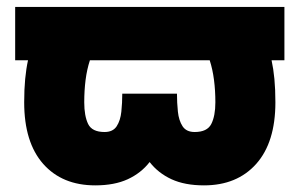

<svg xmlns="http://www.w3.org/2000/svg" viewBox="-20 -528 877 562"><path d="M812.5 -351.6H774.9Q780.3 -327.1 783.2 -296.9Q786.1 -266.6 786.1 -228.5Q786.1 -111.3 730 -48.3Q673.8 14.6 577.1 14.6Q521 14.6 481.9 -3.4Q442.9 -21.5 418 -53.7Q393.1 -21.5 354 -3.4Q314.9 14.6 258.8 14.6Q162.1 14.6 106.4 -48.3Q50.8 -111.3 50.8 -228.5Q50.8 -266.6 53.7 -296.9Q56.6 -327.1 62 -351.6H24.4V-507.8H812.5ZM286.1 -141.6Q310.5 -141.6 321.5 -158.4Q332.5 -175.3 335.2 -201.2Q337.9 -227.1 337.9 -253.9H498Q498 -227.1 500.7 -201.2Q503.4 -175.3 514.4 -158.4Q525.4 -141.6 549.8 -141.6Q586.4 -141.6 598.4 -165Q610.4 -188.5 610.4 -228.5Q610.4 -263.2 606.4 -293.9Q602.5 -324.7 593.8 -351.6H243.2Q234.4 -324.7 230.5 -293.9Q226.6 -263.2 226.6 -228.5Q226.6 -188.5 238 -165Q249.5 -141.6 286.1 -141.6Z"/></svg>

Font: Giphurs Black
Style: Regular
Weight: 900
Version: Version 0.920; ttfautohint (v1.8.4.7-5d5b)